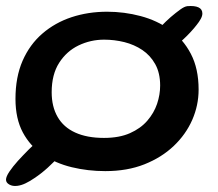

<svg xmlns="http://www.w3.org/2000/svg" viewBox="-35 -543 724 639"><path d="M22.5 75.5Q7 77.5 -4 71.2Q-15 65 -15 55Q-15 45 -3.8 28.2Q7.5 11.5 24.5 -7.5Q41 -25.5 60.8 -45.5Q80.5 -65.5 101.5 -82Q121.5 -98 134.8 -105.5Q148 -113 159 -112.8Q170 -112.5 181.5 -102.5Q199.5 -87 193.5 -69.8Q187.5 -52.5 163.5 -25Q145.5 -4.5 124 15Q102.5 34.5 80 49.5Q64 60.5 49.8 67.2Q35.5 74 22.5 75.5ZM521.5 -372.5Q506.5 -364.5 492.8 -365.8Q479 -367 470.2 -374.8Q461.5 -382.5 461 -395.2Q460.5 -408 472.5 -422.5Q485.5 -439 501 -455.2Q516.5 -471.5 533 -486Q550 -500.5 564.5 -511Q579 -521.5 588.5 -522.5Q612.5 -524.5 625.5 -518.5Q638.5 -512.5 638.5 -498Q638.5 -490 633.2 -480.2Q628 -470.5 619.5 -460Q611.5 -449.5 599.2 -436.2Q587 -423 575.5 -412.5Q562.5 -400.5 549.5 -390.2Q536.5 -380 521.5 -372.5ZM315.5 26.5Q257.5 26.5 203.8 13.5Q150 0.5 107.8 -28Q65.5 -56.5 41 -102.2Q16.5 -148 16.5 -214Q16.5 -286.5 40.2 -340.8Q64 -395 106 -431.2Q148 -467.5 203.2 -485.8Q258.5 -504 321.5 -504Q378.5 -504 433 -489.5Q487.5 -475 531 -444Q574.5 -413 600.2 -363.8Q626 -314.5 626 -245Q626 -192.5 604.8 -144Q583.5 -95.5 543.2 -57.2Q503 -19 445.8 3.8Q388.5 26.5 315.5 26.5ZM311 -84Q362 -84 397.5 -99.8Q433 -115.5 455.2 -141.2Q477.5 -167 487.8 -197.5Q498 -228 498 -258Q498 -300 481.8 -329.2Q465.5 -358.5 438.8 -376.5Q412 -394.5 379 -402.8Q346 -411 311.5 -411Q266.5 -411 226.5 -391.8Q186.5 -372.5 161.8 -333.8Q137 -295 137 -236Q137 -188 156.8 -153.8Q176.5 -119.5 215.5 -101.8Q254.5 -84 311 -84Z"/></svg>

Font: Gluten Thin
Style: Regular
Weight: 400
Version: Version 1.300